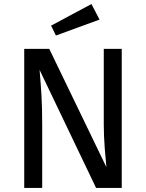

<svg xmlns="http://www.w3.org/2000/svg" viewBox="-20 -931 723 951"><path d="M583 0H456L176 -585Q182 -516 185.5 -457.5Q189 -399 189 -316V0H100V-689H224L507 -103Q504 -129 499 -194Q494 -259 494 -313V-689H583ZM473 -834 257 -755 233 -804 433 -911Z"/></svg>

Font: Statis Sans
Style: Regular
Weight: 400
Designer: bBox Type GmbH
Foundry: bBox Type GmbH
Version: Version 1.000